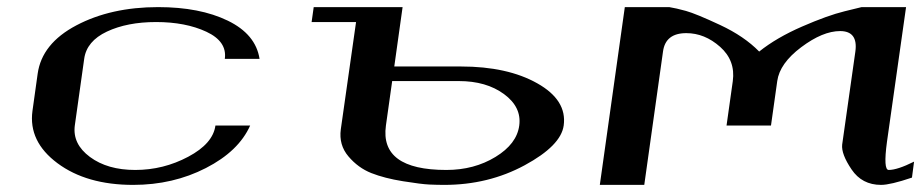

<svg xmlns="http://www.w3.org/2000/svg" viewBox="-20 -520 2591 540"><path d="M710 -354.5H612.3Q619.1 -403.3 560.5 -430.7Q502 -458 418.9 -458Q337.9 -458 280.8 -431.2Q223.6 -404.3 216.8 -354.5L190.4 -167Q183.6 -115.2 232.9 -78.6Q282.2 -42 360.4 -42Q439.5 -42 509.3 -79.1Q579.1 -116.2 585.9 -167H683.6Q651.4 -94.7 559.1 -47.4Q466.8 0 354.5 0Q223.6 0 141.6 -61Q59.6 -122.1 71.3 -208L85.9 -312.5Q97.7 -397.5 194.8 -448.7Q292 -500 424.8 -500Q542 -500 620.6 -461.9Q699.2 -423.8 710 -354.5Z M1083 -292 1065.4 -167Q1047.9 -42 1235.4 -42Q1313.5 -42 1373.5 -78.6Q1433.6 -115.2 1440.4 -167Q1447.3 -218.8 1397.5 -255.4Q1347.7 -292 1270.5 -292ZM1229.5 0Q1210 0 1187.5 -1Q1165 -2 1113.3 -10.3Q1061.5 -18.6 1024.4 -33.2Q987.3 -47.9 960 -80.1Q932.6 -112.3 938.5 -156.2L981.4 -458H856.4L862.3 -500H1112.3L1088.9 -333H1276.4Q1407.2 -333 1491.2 -285.6Q1575.2 -238.3 1565.4 -167Q1557.6 -110.4 1455.6 -55.2Q1353.5 0 1229.5 0Z M1737.3 -500H1862.3Q1880.9 -497.1 1909.2 -489.3Q1937.5 -481.4 2005.4 -449.7Q2073.2 -418 2115.2 -375Q2164.1 -414.1 2235.8 -445.3Q2307.6 -476.6 2355.5 -488.3L2403.3 -500H2528.3L2474.6 -121.1Q2463.9 -42 2479.5 -42Q2503.9 -42 2550.8 -65.4L2544.9 -20.5Q2484.4 0 2458 0Q2404.3 0 2375 -43.5Q2345.7 -86.9 2348.6 -113.3L2385.7 -375Q2393.6 -432.6 2342.8 -432.6Q2293.9 -432.6 2233.4 -387.2Q2172.9 -341.8 2166 -292L2148.4 -167H2023.4L2041 -292Q2048.8 -349.6 2005.4 -388.2Q1961.9 -426.8 1910.2 -426.8Q1851.6 -426.8 1844.7 -375L1792 0H1667Z"/></svg>

Font: okolaks
Style: BoldItalic
Weight: 600
Width: 8
Italic angle: -8°
Version: Version 000.6.0